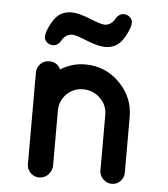

<svg xmlns="http://www.w3.org/2000/svg" viewBox="-52 -776 718 823"><g transform="rotate(5 306.5 -364.5)"><path d="M302 -500Q389 -500 450 -438.5Q511 -377 511 -292V-53Q511 -31 496 -15.5Q481 0 459 0Q438 0 422 -15.5Q406 -31 406 -53V-292Q406 -334 375.5 -363.5Q345 -393 302 -393Q260 -393 231 -363.5Q202 -334 202 -292V-53Q202 -47 200 -43Q196 -25 181 -12.5Q166 0 147 0Q125 0 109.5 -15.5Q94 -31 94 -53V-292V-447Q94 -469 109.5 -484.5Q125 -500 147 -500Q181 -500 196 -469Q245 -500 302 -500ZM189 -590Q176 -570 156 -570Q141 -570 130 -580Q119 -590 119 -603Q119 -612 123 -626Q140 -672 163.5 -694.5Q187 -717 225 -717Q255 -717 304 -697Q353 -677 369 -677Q398 -677 415 -709Q428 -729 448 -729Q463 -729 474 -719Q485 -709 485 -696Q485 -687 481 -673Q464 -627 440.5 -604.5Q417 -582 379 -582Q349 -582 300 -602Q251 -622 235 -622Q206 -622 189 -590Z"/></g></svg>

Font: Quicksand
Style: Bold
Weight: 700
Designer: Andrew Paglinawan
Foundry: Andrew Paglinawan
Version: 1.002